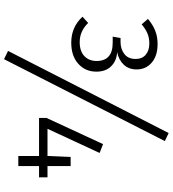

<svg xmlns="http://www.w3.org/2000/svg" viewBox="28 -815 858 954"><g transform="rotate(90 457.0 -338.0)"><path d="M325 -588Q325 -549 301.5 -524Q278 -499 239 -491Q281 -489 308.5 -462Q336 -435 336 -388Q336 -333 297 -298Q258 -263 192 -263Q114 -263 63 -319L94 -347Q135 -305 189 -305Q234 -305 258.5 -328Q283 -351 283 -389Q283 -469 192 -469H162L169 -508H189Q224 -508 248.5 -527Q273 -546 273 -583Q273 -615 252 -633Q231 -651 196 -651Q169 -651 147 -642Q125 -633 101 -613L74 -644Q102 -668 132 -680Q162 -692 199 -692Q257 -692 291 -663Q325 -634 325 -588ZM681 -728 274 71 233 51 641 -747ZM861 -103H805V0H755V-103H566V-140L696 -421L740 -404L620 -145H755L760 -260H805V-145H861Z"/></g></svg>

Font: Statis Sans Light
Style: Regular
Weight: 300
Designer: bBox Type GmbH
Foundry: bBox Type GmbH
Version: Version 1.000